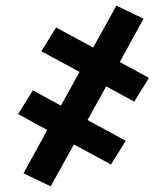

<svg xmlns="http://www.w3.org/2000/svg" viewBox="-20 -499 590 678"><path d="M159 159 63 113 147 -40 44 -96 96 -180 195 -126 261 -245 126 -318 178 -402 309 -331 391 -479 487 -433 403 -280 506 -224 454 -140 355 -194 289 -75 424 -2 372 82 241 11Z"/></svg>

Font: Lode Term
Style: Bold
Weight: 700
Monospace: yes
Designer: Belleve Invis
Foundry: Belleve Invis
Version: Version 29.2.0